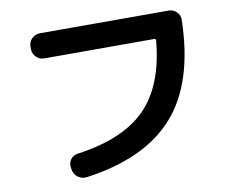

<svg xmlns="http://www.w3.org/2000/svg" viewBox="-81 -821 1161 957"><g transform="rotate(-10 500.0 -343.0)"><path d="M176.8 -589.8Q153.3 -589.8 136.7 -606.9Q120.1 -624 120.1 -647.5V-660.2Q120.1 -683.6 137.2 -700.2Q154.3 -716.8 176.8 -716.8H830.1Q853.5 -716.8 870.1 -699.7Q886.7 -682.6 885.7 -660.2Q878.9 -342.8 731.4 -176.8Q584 -10.7 283.2 30.3Q258.8 33.2 239.3 19Q219.7 4.9 215.8 -18.6L213.9 -31.2Q210 -53.7 223.1 -71.8Q236.3 -89.8 258.8 -92.8Q493.2 -125 607.4 -240.2Q721.7 -355.5 742.2 -581.1Q742.2 -589.8 734.4 -589.8Z"/></g></svg>

Font: Rounded Mgen+ 1mn bold
Style: Bold
Weight: 700
Designer: [Source Han Sans]
Ryoko NISHIZUKA  (kana & ideographs); Paul D. Hunt (Latin, Greek & Cyrillic); Wenlong ZHANG  (bopomofo
Version: Version 1.059.20150602